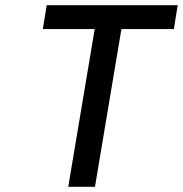

<svg xmlns="http://www.w3.org/2000/svg" viewBox="-20 -720 705 740"><path d="M650 -608H448L346 0H243L345 -608H145L160 -700H665Z"/></svg>

Font: Be Vietnam Medium
Style: Italic
Weight: 500
Italic angle: -9.444°
Designer: Gabriel Lam
Foundry: TypeRant
Version: Version 3.000